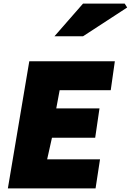

<svg xmlns="http://www.w3.org/2000/svg" viewBox="-20 -1055 732 1075"><path d="M144 -712H623L600 -550H314L295 -448H537L513 -284H271L244 -163H540L515 0H24ZM445 -1035H678L692 -1013L445 -852H285Z"/></svg>

Font: Nebula Sans Black
Style: Regular
Weight: 900
Italic angle: -9°
Designer: Paul D. Hunt for Adobe (as Source Sans)
Foundry: Nebula Entertainment & Broadcasting LLC
Version: Version 1.010